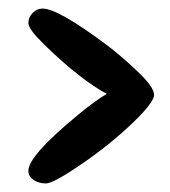

<svg xmlns="http://www.w3.org/2000/svg" viewBox="-20 -473 395 446"><path d="M45.9 -76.2Q45.9 -111.3 161.1 -206.1Q199.7 -238.3 228 -254.9Q166 -288.6 83.5 -368.7Q45.9 -405.3 45.9 -419.2Q45.9 -433.1 55.9 -443.1Q65.9 -453.1 79.1 -453.1Q114.7 -453.1 227.1 -369.1Q262.2 -342.8 300 -306.6Q337.9 -270.5 337.9 -252.7Q337.9 -234.9 286.4 -185.8Q234.9 -136.7 169.4 -91.8Q104 -46.9 86.7 -46.9Q69.3 -46.9 57.6 -55.2Q45.9 -63.5 45.9 -76.2Z"/></svg>

Font: Corben
Style: Regular
Weight: 400
Designer: vernon adams
Foundry: vernon adams
Version: Version 1.101